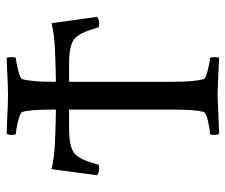

<svg xmlns="http://www.w3.org/2000/svg" viewBox="-71 -615 688 586"><g transform="rotate(-90 273.0 -322.0)"><path d="M231.4 -510.7Q231.4 -570.3 224.6 -597.7Q221.7 -604.5 196.3 -610.8Q170.9 -617.2 158.2 -617.2Q154.3 -617.2 154.3 -630.9Q154.3 -643.6 158.2 -645.5Q175.8 -645.5 213.4 -643.6Q251 -641.6 275.4 -641.6Q299.8 -641.6 338.4 -643.6Q377 -645.5 389.6 -645.5Q391.6 -641.6 391.6 -631.8Q391.6 -617.2 387.7 -617.2Q377.9 -617.2 352.1 -610.8Q326.2 -604.5 324.2 -597.7Q316.4 -566.4 316.4 -506.8V-135.7Q316.4 -75.2 324.2 -44.9Q326.2 -38.1 352.1 -31.7Q377.9 -25.4 387.7 -25.4Q391.6 -25.4 391.6 -10.7Q391.6 -2.9 389.6 2.9Q292 -2 275.4 -2Q270.5 -2 158.2 2.9Q154.3 -1 154.3 -11.7Q154.3 -25.4 158.2 -25.4Q171.9 -25.4 196.8 -31.2Q221.7 -37.1 224.6 -44.9Q231.4 -71.3 231.4 -131.8ZM371.1 -455.1H173.8Q118.2 -455.1 98.1 -439Q78.1 -422.9 64.5 -368.2Q63.5 -363.3 54.7 -363.3Q38.1 -363.3 31.2 -370.1L49.8 -508.8Q77.1 -502 117.2 -499Q191.4 -495.1 272.5 -495.1Q354.5 -495.1 428.7 -499Q469.7 -502 495.1 -508.8L514.6 -370.1Q507.8 -363.3 491.2 -363.3Q482.4 -363.3 481.4 -368.2Q466.8 -422.9 447.3 -439Q427.7 -455.1 371.1 -455.1Z"/></g></svg>

Font: Crimson Text
Style: Regular
Weight: 400
Version: Version 0.13